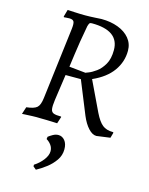

<svg xmlns="http://www.w3.org/2000/svg" viewBox="-135 -724 856 1102"><g transform="rotate(15 292.5 -173.5)"><path d="M212 -276 190 -122Q185 -86 187.5 -68Q190 -50 204 -44.5Q218 -39 249 -39L250 -36L237 4Q237 4 228 3.5Q219 3 204 2.5Q189 2 171.5 1.5Q154 1 137 1Q114 0 88.5 1Q63 2 45.5 3Q28 4 28 4L42 -39Q88 -44 104.5 -59Q121 -74 126 -117L178 -541Q182 -574 176 -585Q170 -596 149 -596Q141 -596 129 -595Q117 -594 117 -594L115 -598L127 -640Q127 -640 138 -639.5Q149 -639 166 -638Q183 -637 201 -636.5Q219 -636 232 -636Q244 -636 260.5 -636.5Q277 -637 292.5 -638Q308 -639 318.5 -639.5Q329 -640 329 -640Q383 -640 427 -623.5Q471 -607 496.5 -576Q522 -545 522 -503Q522 -437 483 -382.5Q444 -328 365 -293L450 -115Q473 -68 496.5 -49Q520 -30 560 -30L563 -27L554 5L473 16Q449 16 425 -10Q401 -36 383 -79L303 -276ZM319 -318Q318 -318 336.5 -325Q355 -332 380 -350Q405 -368 424 -401Q443 -434 443 -486Q443 -602 281 -602Q271 -602 267.5 -597.5Q264 -593 260 -579Q250 -526 243 -482.5Q236 -439 231 -401.5Q226 -364 221 -328ZM204 93Q214 85 230 76Q246 67 262 67Q285 67 300.5 86Q316 105 316 138Q316 174 295.5 203.5Q275 233 245.5 255.5Q216 278 188 293L170 278V268Q200 249 221 221.5Q242 194 242 169Q242 149 230.5 133Q219 117 202 107Z"/></g></svg>

Font: Alegreya
Style: Italic
Weight: 400
Italic angle: -7°
Designer: Juan Pablo del Peral
Foundry: Huerta Tipografica
Version: Version 2.009